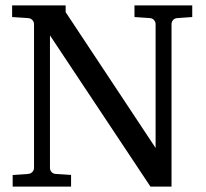

<svg xmlns="http://www.w3.org/2000/svg" viewBox="-20 -691 761 711"><path d="M636.2 -624Q625.5 -623 620.4 -616.2Q615.2 -609.4 615.2 -602.1V0H537.1L165 -560.1V-68.8Q165 -61.5 170.2 -54.7Q175.3 -47.9 186 -46.9L243.2 -43V0H26.9V-43L84 -46.9Q94.7 -47.9 100.3 -54.7Q106 -61.5 106 -68.8V-602.1Q106 -609.4 100.3 -616.2Q94.7 -623 84 -624L24.9 -627.9V-670.9H223.1V-646L556.2 -143.1V-602.1Q556.2 -609.4 550.8 -616.2Q545.4 -623 535.2 -624L478 -627.9V-670.9H691.9V-627.9Z"/></svg>

Font: Tagmukay Beta
Style: Regular
Weight: 400
Designer: Peter Martin
Foundry: SIL International
Version: Version 2.000; dev 82b92eM